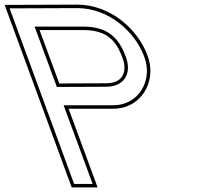

<svg xmlns="http://www.w3.org/2000/svg" viewBox="-245 -775 880 830"><path d="M0.8 -399.1 213.9 -400C295.5 -400 325 -461 298.9 -529C270 -610 222.1 -659 118 -660H-95.4ZM30 -320 140.6 -20 155.4 20H75.4L60.6 -20L-188.8 -699L-203.5 -739H-163.5L88.5 -740C228.1 -740 341.2 -634 378.9 -529C417.2 -428 354.3 -319 243.4 -320ZM11.2 -414.2 -73.9 -645H117.9C215.6 -644.1 257.3 -601.2 284.8 -523.8C290.5 -509.1 293 -495.7 293.1 -483.3C293.4 -444.3 269.7 -415 213.8 -415ZM51.5 -305H243.3C264.7 -304.8 285 -308.5 303.2 -315.3C387.4 -346.9 426.9 -444.6 393 -534.2C353.5 -644 235.9 -755 88.4 -755L-163.5 -754H-225L-202.9 -693.8L46.6 -14.8L64.9 35H176.9Z"/></svg>

Font: Nordica Plus
Style: NordicaClassicLightConOpOblOl
Weight: 300
Version: Version 1.01